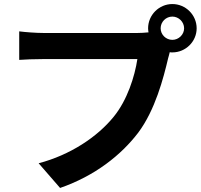

<svg xmlns="http://www.w3.org/2000/svg" viewBox="-20 -885 992 949"><path d="M75 -589C101 -591 148 -593 194 -593H659C646 -507 609 -390 542 -308C461 -208 327 -119 171 -78L277 44C450 -16 579 -119 663 -229C747 -341 788 -499 811 -597C814 -606 816 -616 819 -627C823 -626 828 -626 832 -626C898 -626 952 -680 952 -745C952 -811 898 -865 832 -865C766 -865 712 -811 712 -745C712 -738 713 -732 714 -725C694 -723 673 -722 660 -722H194C161 -722 104 -726 75 -730ZM774 -745C774 -777 800 -803 832 -803C863 -803 890 -777 890 -745C890 -714 863 -688 832 -688C800 -688 774 -714 774 -745Z"/></svg>

Font: GenEiGothic-pro-Regular
Style: Bold
Weight: 700
Designer: Ryoko NISHIZUKA (kana & ideographs); Paul D. Hunt (Latin, Greek & Cyrillic); Wenlong ZHANG (bopomofo); Sandoll Communica
Foundry: Adobe Systems Incorporated; o_tamon
Version: Version 1.000.140830